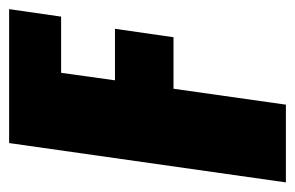

<svg xmlns="http://www.w3.org/2000/svg" viewBox="-140 -500 631 410"><g transform="rotate(-90 175.0 -295.5)"><path d="M-10 0 74 -591H360L344 -480H224L208 -365H318L300 -240H190L156 0Z"/></g></svg>

Font: Alumni Sans Black
Style: Italic
Weight: 900
Italic angle: -8°
Version: Version 1.016